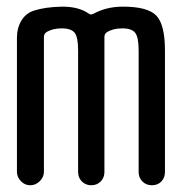

<svg xmlns="http://www.w3.org/2000/svg" viewBox="-20 -550 540 570"><path d="M30.3 -40V-438.5Q30.3 -466.8 43.5 -488.8Q56.6 -510.7 81.1 -518.6Q114.3 -529.3 165 -530.3Q213.9 -530.3 243.2 -509.8Q249 -504.9 256.8 -508.8Q295.9 -530.3 344.7 -530.3Q418.9 -530.3 444.3 -503.4Q469.7 -476.6 469.7 -400.4V-39.1Q469.7 -22.5 459 -11.2Q448.2 0 431.2 0Q414.1 0 402.8 -11.2Q391.6 -22.5 391.6 -39.1V-400.4Q391.6 -439.5 381.3 -452.6Q371.1 -465.8 342.8 -465.8Q315.4 -465.8 296.9 -454.1Q290 -449.2 290 -440.4V-39.1Q290 -22.5 278.8 -11.2Q267.6 0 251 0Q234.4 0 223.1 -11.2Q211.9 -22.5 211.9 -39.1V-400.4Q211.9 -439.5 201.7 -452.6Q191.4 -465.8 163.1 -465.8Q135.7 -465.8 117.2 -454.1Q110.4 -449.2 110.4 -440.4V-40Q110.4 -24.4 98.1 -12.2Q85.9 0 69.8 0Q53.7 0 42 -12.2Q30.3 -24.4 30.3 -40Z"/></svg>

Font: Rounded Mgen+ 1mn regular
Style: Regular
Weight: 400
Designer: [Source Han Sans]
Ryoko NISHIZUKA  (kana & ideographs); Paul D. Hunt (Latin, Greek & Cyrillic); Wenlong ZHANG  (bopomofo
Version: Version 1.059.20150602